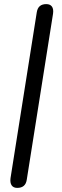

<svg xmlns="http://www.w3.org/2000/svg" viewBox="-20 -732 305 939"><path d="M64.3 186.9Q45.4 186.9 36.9 174.3Q28.5 161.7 31.4 139.4L159.8 -671.7Q163.2 -692.5 174.8 -702.2Q186.5 -711.9 206.3 -711.9Q225.3 -711.9 234 -699.8Q242.7 -687.7 239.3 -664.4L110.9 146.7Q105.1 186.9 64.3 186.9Z"/></svg>

Font: Nunito ExtraLight
Style: Italic
Weight: 200
Italic angle: -9°
Designer: Vernon Adams
Foundry: Vernon Adams
Version: Version 3.602